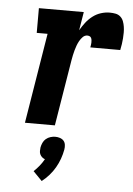

<svg xmlns="http://www.w3.org/2000/svg" viewBox="-55 -580 611 882"><g transform="rotate(5 250.0 -139.0)"><path d="M71 0 139 -416H89V-530H296L282 -445Q293 -464 306 -481Q319 -498 336.5 -511.5Q354 -525 374.5 -531.5Q395 -538 415 -538Q429 -538 442 -535.5Q455 -533 464.5 -524.5Q474 -516 478.5 -504Q483 -492 485 -479Q487 -466 487 -452.5Q487 -439 486 -425.5Q485 -412 483 -398.5Q481 -385 478 -371H340Q341 -377 342 -382.5Q343 -388 343 -393.5Q343 -399 342.5 -404.5Q342 -410 339.5 -415Q337 -420 332 -422Q327 -424 322 -424Q310 -424 301 -415Q292 -406 286 -395Q280 -384 276 -373Q272 -362 269 -351Q266 -340 263.5 -328.5Q261 -317 259 -305L209 0ZM171 260 130 218Q144 205 156 190Q168 175 177 159Q169 156 163.5 151Q158 146 154.5 139Q151 132 151 123.5Q151 115 152 107Q154 96 159 85Q164 74 173 66.5Q182 59 193.5 55.5Q205 52 216 52Q227 52 237.5 55.5Q248 59 254.5 66.5Q261 74 262.5 85Q264 96 262 107Q258 129 250.5 150Q243 171 231.5 191Q220 211 204.5 228.5Q189 246 171 260Z"/></g></svg>

Font: Iosevka Slab Heavy
Style: Italic
Weight: 900
Italic angle: -9°
Monospace: yes
Designer: Belleve Invis
Foundry: Belleve Invis
Version: Version 11.1.0; ttfautohint (v1.8.3)